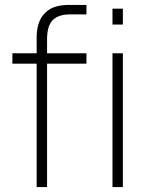

<svg xmlns="http://www.w3.org/2000/svg" viewBox="-20 -755 596 775"><path d="M128 -601V-609Q128.5 -629 131.8 -644.8Q135 -660.5 141.8 -674.5Q148.5 -688.5 160 -701Q171 -712.5 184.2 -719.8Q197.5 -727 213.2 -730.5Q229 -734 248.5 -735H259H329V-697H264Q215.5 -697 192.8 -673.8Q170 -650.5 170 -597V0H128ZM30 -498V-540H329V-498ZM434 -656V-720H476V-656ZM434 0V-540H476V0Z"/></svg>

Font: Manrope
Style: Regular
Weight: 400
Designer: Mikhail Sharanda
Foundry: Mikhail Sharanda
Version: Version 4.503